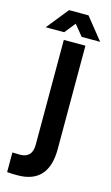

<svg xmlns="http://www.w3.org/2000/svg" viewBox="-130 -895 545 944"><g transform="rotate(15 143.0 -423.0)"><path d="M10 0V-100Q22 -99 48 -99Q111 -99 111 -166V-700H221V-174Q221 2 63 2Q28 2 10 0ZM103 -737H9L98 -848H197L286 -737H192L147 -792Z"/></g></svg>

Font: Bebas Neue
Style: Regular
Weight: 400
Designer: Ryoichi Tsunekawa
Foundry: Ryoichi Tsunekawa
Version: Version 1.400